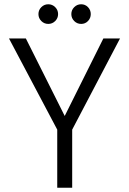

<svg xmlns="http://www.w3.org/2000/svg" viewBox="-20 -879 604 899"><path d="M542 -699 318 -272V0H248V-272L22 -699H101L283 -336L464 -699ZM206 -767Q187 -767 173.5 -780.5Q160 -794 160 -813Q160 -832 173.5 -845.5Q187 -859 206 -859Q225 -859 238.5 -845.5Q252 -832 252 -813Q252 -794 238.5 -780.5Q225 -767 206 -767ZM360 -767Q341 -767 327.5 -780.5Q314 -794 314 -813Q314 -832 327.5 -845.5Q341 -859 360 -859Q379 -859 392 -845.5Q405 -832 405 -813Q405 -794 392 -780.5Q379 -767 360 -767Z"/></svg>

Font: A Bank Premium Light
Style: Regular
Weight: 300
Designer: Ninad Kale (Devanagari), Jonny Pinhorn (Latin), Htun Naung (Myanmar)
Foundry: Indian Type Foundry
Version: 4.004